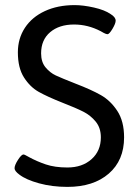

<svg xmlns="http://www.w3.org/2000/svg" viewBox="-20 -726 540 752"><path d="M56 -42Q37 -56 37 -67Q37 -79 50.5 -100Q64 -121 72 -121Q76 -121 93 -111Q124 -94 159.5 -82Q195 -70 244 -70Q302 -70 338.5 -102.5Q375 -135 375 -188Q375 -225 355 -249.5Q335 -274 306.5 -288.5Q278 -303 224 -324Q166 -347 132 -366Q98 -385 74 -422.5Q50 -460 50 -521Q50 -575 77.5 -617Q105 -659 155.5 -682.5Q206 -706 272 -706Q306 -706 348 -696.5Q390 -687 413 -671Q433 -659 433 -645Q433 -634 420.5 -613Q408 -592 401 -592Q396 -592 386.5 -597Q377 -602 374 -604Q324 -630 270 -630Q212 -630 176.5 -600Q141 -570 141 -517Q141 -483 158.5 -462Q176 -441 198.5 -430.5Q221 -420 277 -398Q337 -375 375 -353.5Q413 -332 439.5 -291.5Q466 -251 466 -188Q466 -98 406 -46Q346 6 244 6Q184 6 133 -8Q82 -22 56 -42Z"/></svg>

Font: Asap-Regular
Style: Regular
Weight: 400
Designer: Pablo Cosgaya
Foundry: Omnibus-Type
Version: Version 2.000; ttfautohint (v1.8)